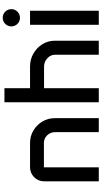

<svg xmlns="http://www.w3.org/2000/svg" viewBox="313 -1060 747 1413"><g transform="rotate(-90 686.5 -353.5)"><path d="M58.6 -403.3Q58.6 -445.8 89.1 -475.8Q119.6 -505.9 162.6 -505.9H340.8Q391.1 -505.9 432.6 -481.2Q474.1 -456.5 498.8 -415Q523.4 -373.5 523.4 -323.2V0H420.4V-321.8Q420.4 -356 397.2 -379.9Q374 -403.8 340.8 -403.8H161.6V0H58.6Z M640.6 -694.3H743.7V-505.9H902.8Q955.6 -505.9 998.8 -481.2Q1042 -456.5 1067.6 -415.3Q1093.3 -374 1093.3 -323.7V0H990.2V-322.3Q990.2 -354.5 964.1 -378.7Q938 -402.8 902.8 -402.8H743.7V0H640.6Z M1198.7 -643.6Q1198.7 -669.9 1217.3 -688.5Q1235.8 -707 1262.2 -707Q1288.6 -707 1307.1 -688.5Q1325.7 -669.9 1325.7 -643.6Q1325.7 -617.2 1307.1 -598.6Q1288.6 -580.1 1262.2 -580.1Q1235.8 -580.1 1217.3 -598.6Q1198.7 -617.2 1198.7 -643.6ZM1210.4 -505.9H1314V0H1210.4Z"/></g></svg>

Font: Anta
Style: Regular
Weight: 400
Designer: Sergej Lebedev
Foundry: Sergej Lebedev
Version: Version 1.000; ttfautohint (v1.8.4.7-5d5b)